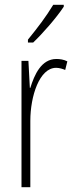

<svg xmlns="http://www.w3.org/2000/svg" viewBox="-20 -877 311 804"><path d="M247 -849V-857H203C172 -806 140 -764 97 -711V-699H119C158 -736 216 -802 247 -849ZM216 -630C153 -630 124 -564 107 -509H105L99 -622H70V-93H107V-371C107 -474 145 -593 215 -593C229 -593 244 -588 253 -584L262 -620C247 -628 230 -630 216 -630Z"/></svg>

Font: Noto Sans Kannada UI ExtraCondensed ExtraLight
Style: Regular
Weight: 200
Width: 2
Designer: Jelle Bosma - Monotype Design Team
Foundry: Monotype Imaging Inc.
Version: Version 2.005